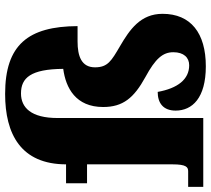

<svg xmlns="http://www.w3.org/2000/svg" viewBox="-63 -757 824 750"><g transform="rotate(-90 349.0 -382.0)"><path d="M465 10C595 10 670 -49 670 -159C670 -245 609 -287 544 -325C486 -359 461 -373 461 -423C461 -476 505 -491 562 -491H622C621 -684 549 -774 357 -774C201 -774 82 -713 82 -535V-536H8V-454H82V-120C82 -66 71 -59 55 -59H-6V0H263V-569C263 -673 304 -712 359 -712C420 -712 454 -674 455 -547C380 -537 306 -498 306 -391C306 -314 341 -271 423 -226C495 -187 520 -158 520 -117C520 -76 499 -55 469 -55C414 -55 379 -100 365 -178C322 -178 292 -157 292 -108C292 -43 341 10 465 10Z"/></g></svg>

Font: Noto Serif Sinhala SemiCondensed Black
Style: Regular
Weight: 900
Width: 4
Designer: Jelle Bosma - Monotype Design Team
Foundry: Monotype Imaging Inc.
Version: Version 2.007